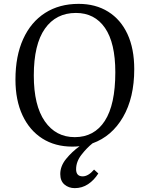

<svg xmlns="http://www.w3.org/2000/svg" viewBox="-20 -745 755 994"><path d="M367 229Q336 229 314 210.5Q292 192 292 156Q292 115 322 78Q352 41 392 12Q375 14 354 14Q265 14 199 -28Q133 -70 96.5 -148Q60 -226 60 -333Q60 -455 100 -543Q140 -631 213.5 -678Q287 -725 387 -725Q475 -725 540 -684.5Q605 -644 640 -568.5Q675 -493 675 -387Q675 -239 617 -139Q559 -39 459 -3Q429 21 401.5 56.5Q374 92 374 131Q374 168 408 168Q437 168 467 133L489 153Q467 188 436 208.5Q405 229 367 229ZM367 -35Q468 -35 522.5 -119Q577 -203 577 -371Q577 -523 523.5 -600.5Q470 -678 373 -678Q270 -678 212.5 -596.5Q155 -515 155 -354Q155 -199 212 -117Q269 -35 367 -35Z"/></svg>

Font: Literata 36pt
Style: Italic
Weight: 400
Italic angle: -2°
Designer: Latin by Veronika Burian and Jose Scaglione. Greek by Irene Vlachou. Cyrillic by Vera Evstafieva
Foundry: TypeTogether
Version: Version 3.002